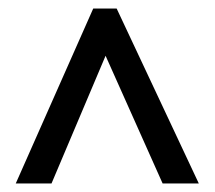

<svg xmlns="http://www.w3.org/2000/svg" viewBox="-20 -739 504 451"><path d="M199 -719 17 -308H101L228 -608L362 -308H447L254 -719Z"/></svg>

Font: Noto Sans Gurmukhi UI Condensed Medium
Style: Regular
Weight: 500
Width: 3
Designer: Jelle Bosma - Monotype Design Team
Foundry: Monotype Imaging Inc.
Version: Version 2.004